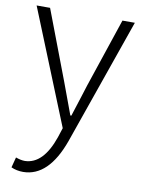

<svg xmlns="http://www.w3.org/2000/svg" viewBox="-87 -593 662 893"><g transform="rotate(10 244.5 -146.5)"><path d="M85 240.2Q53.7 240.2 28.3 228.5L41 179.7Q65.4 188.5 84 188.5Q170.9 186.5 216.8 52.7L231.4 7.8L12.7 -533.2H76.2L200.2 -207Q237.3 -105.5 255.9 -56.6H260.7Q270.5 -86.9 292 -154.3Q303.7 -190.4 308.6 -207L418 -533.2H476.6L268.6 61.5Q205.1 239.3 85 240.2Z"/></g></svg>

Font: Taipei Sans TC Beta Light
Style: Regular
Weight: 300
Designer: JT Foundry
Foundry: JT Foundry
Version: Version 1.000